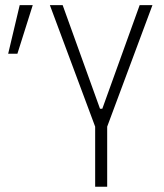

<svg xmlns="http://www.w3.org/2000/svg" viewBox="-20 -713 626 733"><path d="M343.3 0V-229.5L170.4 -693.4H219.2L361.8 -297.9H370.6L513.2 -693.4H562L389.2 -229.5V0ZM11.2 -507.8 55.2 -693.4H105L46.4 -507.8Z"/></svg>

Font: Cascadia Mono NF ExtraLight
Style: Regular
Weight: 200
Monospace: yes
Designer: Aaron Bell
Foundry: Saja Typeworks
Version: Version 2404.023; ttfautohint (v1.8.4)